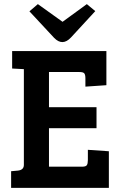

<svg xmlns="http://www.w3.org/2000/svg" viewBox="-20 -913 589 933"><path d="M509 0H34V-81L67 -84Q96 -87 96 -112V-577L39 -580V-665H497V-499L395 -492V-532Q395 -549 390 -556Q385 -563 366 -563H218V-392H449V-290H218V-103H379Q397 -103 402 -110.5Q407 -118 407 -135V-185L509 -178ZM402 -893 443 -859 325 -731Q284 -687 243 -729L123 -858L164 -893L284 -807Z"/></svg>

Font: Bree Serif
Style: Regular
Weight: 400
Designer: Veronika Burian, Jos Scaglione
Foundry: TypeTogether
Version: Version 1.001